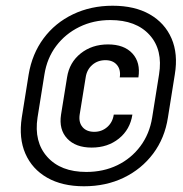

<svg xmlns="http://www.w3.org/2000/svg" viewBox="-20 -760 640 670"><path d="M273 -110Q197 -110 144.5 -140Q92 -170 68.5 -224Q45 -278 56 -350L80 -500Q92 -572 132 -626Q172 -680 234.5 -710Q297 -740 373 -740Q450 -740 502.5 -710Q555 -680 578.5 -626Q602 -572 590 -500L566 -350Q555 -278 514.5 -224Q474 -170 412 -140Q350 -110 273 -110ZM281 -160Q341 -160 389.5 -183.5Q438 -207 470 -250Q502 -293 511 -350L535 -500Q549 -586 502 -638Q455 -690 365 -690Q306 -690 257 -666Q208 -642 176 -599.5Q144 -557 135 -500L111 -350Q98 -265 145 -212.5Q192 -160 281 -160ZM300 -245Q244 -245 214.5 -276.5Q185 -308 193 -360L214 -490Q222 -542 261.5 -573.5Q301 -605 357 -605Q413 -605 442 -573.5Q471 -542 463 -490H398Q402 -517 388 -533.5Q374 -550 348 -550Q321 -550 302 -533.5Q283 -517 279 -490L258 -360Q254 -333 268 -316.5Q282 -300 309 -300Q335 -300 354 -316.5Q373 -333 377 -360H442Q434 -308 395 -276.5Q356 -245 300 -245Z"/></svg>

Font: NKDuy Mono
Style: Italic
Weight: 400
Italic angle: -9°
Monospace: yes
Designer: NKDuy
Foundry: NKDuy
Version: Version 2.251; ttfautohint (v1.8.4.7-5d5b)